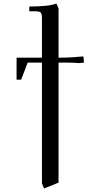

<svg xmlns="http://www.w3.org/2000/svg" viewBox="-20 -766 515 1089"><path d="M74 -314V-439H218V-662Q218 -687 211 -694.5Q204 -702 179 -702H146V-729Q258 -729 300 -746L312 -718V-439H320Q383 -439 453 -446L456 -418V-411L428 -408Q398 -411 351 -411H312V270L230 303L218 275V-411H137L100 -314Z"/></svg>

Font: Dihjauti
Style: Bold
Weight: 700
Designer: T. Christopher White
Version: Version 3.0.0